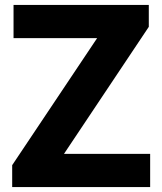

<svg xmlns="http://www.w3.org/2000/svg" viewBox="-20 -760 660 780"><path d="M29.5 0V-89L374.5 -605H35V-740H584.5V-651L240 -135H590V0Z"/></svg>

Font: Encode Sans
Style: Bold
Weight: 700
Designer: Multiple Designers
Foundry: Impallari Type
Version: Version 3.002; ttfautohint (v1.8.3) -l 8 -r 50 -G 200 -x 14 